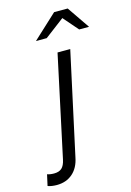

<svg xmlns="http://www.w3.org/2000/svg" viewBox="-250 -772 716 1051"><g transform="rotate(-15 108.5 -247.0)"><path d="M-63 212Q-76 212 -90 210Q-104 208 -114 204L-100 141Q-85 147 -61 147Q-33 147 -17.5 133Q-2 119 5 86L128 -488H200L74 92Q63 149 27 180.5Q-9 212 -63 212ZM30 -579 167 -706H244L331 -579H275L202 -663L91 -579Z"/></g></svg>

Font: Red Hat Text VF
Style: Italic
Weight: 400
Italic angle: -12°
Designer: Pentagram, MCKL
Foundry: Pentagram, MCKL
Version: Version 1.023